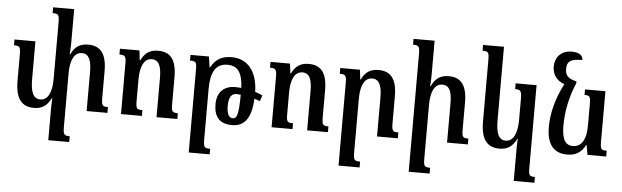

<svg xmlns="http://www.w3.org/2000/svg" viewBox="-57 -988 4706 1453"><g transform="rotate(5 2296.0 -261.5)"><path d="M724 -112V-314C724 -444 677 -502 584 -502C517 -502 482 -474 455 -419H450C451 -443 454 -469 454 -494V-760H294V-716C338 -716 345 -708 345 -651V-219C345 -127 320 -57 257 -57C202 -57 183 -112 183 -203V-492H24V-448C68 -448 74 -441 74 -381V-185C74 -48 121 11 215 11C277 11 315 -16 344 -74H348C347 -49 345 -26 345 -1V245H504V201C463 201 454 193 454 136V-272C454 -371 482 -434 542 -434C597 -434 615 -380 615 -296V0H773V-44C730 -44 724 -52 724 -112Z M1304 -44C1261 -44 1255 -52 1255 -112V-314C1255 -444 1209 -502 1116 -502C1049 -502 1013 -473 986 -418H982L973 -492H825V-448C867 -448 876 -440 876 -384V0H1035V-44C992 -44 985 -51 985 -109V-272C985 -370 1013 -434 1073 -434C1129 -434 1146 -383 1146 -296V0H1304Z M1412 245H1571V203C1530 203 1520 197 1520 139V-248C1520 -373 1557 -442 1646 -442C1726 -442 1760 -391 1766 -277C1751 -278 1736 -279 1720 -279C1634 -279 1582 -228 1582 -137C1582 -42 1625 10 1719 10C1817 10 1865 -59 1872 -204C1887 -199 1901 -194 1915 -189L1929 -234C1911 -242 1892 -250 1873 -256C1869 -416 1792 -502 1673 -502C1598 -502 1550 -473 1518 -412H1513L1501 -492H1361V-449C1406 -449 1412 -441 1412 -385ZM1675 -131C1675 -194 1694 -227 1733 -227C1743 -227 1755 -226 1766 -225C1765 -78 1754 -42 1721 -42C1694 -42 1675 -70 1675 -131Z M2448 -44C2405 -44 2399 -52 2399 -112V-314C2399 -444 2353 -502 2260 -502C2193 -502 2157 -473 2130 -418H2126L2117 -492H1969V-448C2011 -448 2020 -440 2020 -384V0H2179V-44C2136 -44 2129 -51 2129 -109V-272C2129 -370 2157 -434 2217 -434C2273 -434 2290 -383 2290 -296V0H2448Z M2979 -44C2936 -44 2929 -52 2929 -112V-314C2929 -444 2883 -502 2791 -502C2723 -502 2688 -474 2660 -418H2657L2648 -492H2499V-448C2542 -448 2550 -440 2550 -384V245H2710V201C2667 201 2659 193 2659 136V-272C2659 -370 2687 -434 2747 -434C2803 -434 2821 -380 2821 -296V0H2979Z M3511 -44C3468 -44 3462 -52 3462 -112V-314C3462 -444 3416 -502 3323 -502C3256 -502 3220 -472 3193 -416H3188C3190 -441 3192 -466 3192 -492V-760H3032V-716C3074 -716 3083 -708 3083 -652V245H3242V201C3199 201 3192 193 3192 136V-272C3192 -371 3220 -434 3280 -434C3336 -434 3353 -383 3353 -296V0H3511Z M3881 245H4038V201C3996 201 3990 195 3990 135V-492H3831V-448C3871 -448 3881 -441 3881 -379V-219C3881 -127 3856 -53 3793 -53C3738 -53 3719 -108 3719 -203V-760H3560V-716C3604 -716 3610 -709 3610 -649V-185C3610 -48 3657 11 3751 11C3813 11 3851 -16 3880 -74H3884C3882 -52 3881 -27 3881 -5Z M4266 11C4330 11 4373 -15 4403 -73H4407L4420 0H4562V-44C4520 -44 4513 -50 4513 -109V-492H4358V-450C4397 -450 4404 -443 4404 -382V-219C4404 -126 4375 -57 4303 -57C4244 -57 4219 -105 4219 -204C4219 -312 4241 -423 4288 -533V-547C4221 -561 4202 -588 4202 -634C4202 -685 4220 -712 4319 -712C4317 -747 4291 -768 4233 -768C4153 -768 4107 -714 4107 -644C4107 -581 4142 -537 4199 -518C4139 -406 4110 -289 4110 -185C4110 -49 4167 11 4266 11Z"/></g></svg>

Font: Noto Serif Armenian Condensed SemiBold
Style: Regular
Weight: 600
Width: 3
Designer: Monotype Design Team
Foundry: Monotype Imaging Inc.
Version: Version 2.008